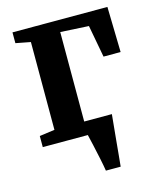

<svg xmlns="http://www.w3.org/2000/svg" viewBox="-110 -626 735 885"><g transform="rotate(-15 257.5 -183.5)"><path d="M285 180Q281.5 157 274 121Q266.5 85 258.8 51Q251 17 247 0H32V-53L104.5 -63V-482L34 -495.5V-547H487L492 -330.5H410.5L382 -484L247 -491.5V-64.5H379Q377 -44 373.8 -10.8Q370.5 22.5 367 59.5Q363.5 96.5 360.5 129Q357.5 161.5 355.5 180Z"/></g></svg>

Font: Merriweather Text Regular
Style: Bold
Weight: 700
Designer: Eben Sorkin
Foundry: Eben Sorkin
Version: Version 2.100; ttfautohint (v1.7.19-72a1) -l 8 -r 50 -G 200 